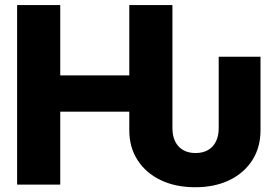

<svg xmlns="http://www.w3.org/2000/svg" viewBox="-20 -748 1124 778"><path d="M771 10.7Q691.4 10.7 631.3 -18.1Q571.3 -46.9 537.6 -98.9Q503.9 -150.9 503.9 -220.2V-295.4H224.1V0H49.3V-727.5H224.1V-442.4H503.9V-727.5H678.7V-228.5Q678.7 -197.3 689.9 -174.6Q701.2 -151.9 722.2 -139.9Q743.2 -127.9 772.5 -127.9Q801.8 -127.9 822.8 -139.9Q843.8 -151.9 855 -174.6Q866.2 -197.3 866.2 -228.5V-518.1H1035.6V-220.2Q1035.6 -150.9 1002.4 -98.9Q969.2 -46.9 909.7 -18.1Q850.1 10.7 771 10.7Z"/></svg>

Font: Inter 28pt ExtraBold
Style: Regular
Weight: 800
Designer: Rasmus Andersson
Foundry: rsms
Version: Version 4.001;git-66647c0bb